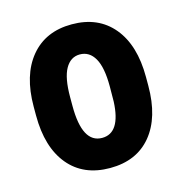

<svg xmlns="http://www.w3.org/2000/svg" viewBox="-87 -618 672 707"><g transform="rotate(-15 249.0 -264.0)"><path d="M34.2 -281.2Q34.2 -401.4 90.8 -469.7Q147.5 -538.1 247.6 -538.1Q348.6 -538.1 405.3 -469.7Q461.9 -401.4 461.9 -280.3V-246.6Q461.9 -126 405.8 -58.1Q349.6 9.8 248.5 9.8Q147 9.8 90.6 -58.3Q34.2 -126.5 34.2 -247.6ZM172.9 -246.6Q172.9 -105 248.5 -105Q318.4 -105 323.7 -223.1L324.2 -281.2Q324.2 -353.5 304.2 -388.4Q284.2 -423.3 247.6 -423.3Q212.4 -423.3 192.6 -388.4Q172.9 -353.5 172.9 -281.2Z"/></g></svg>

Font: Roboto Condensed
Style: Bold
Weight: 700
Designer: Google
Version: Version 2.134; 2016